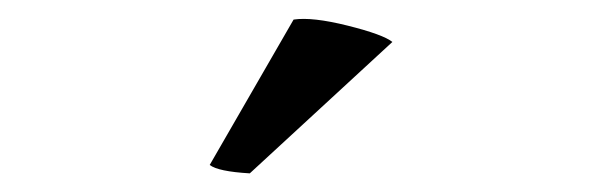

<svg xmlns="http://www.w3.org/2000/svg" viewBox="-20 -754 640 206"><path d="M401 -709 248 -568Q214 -570 205 -577L295 -733Q315 -736 353 -726.5Q391 -717 401 -709Z"/></svg>

Font: Arima Koshi Semi Bold
Style: Regular
Weight: 600
Designer: Joana Correia and Natanael Gama
Foundry: NDISCOVER
Version: Version 1.019;PS 001.019;hotconv 1.0.88;makeotf.lib2.5.64775